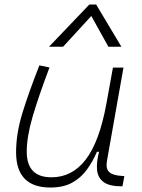

<svg xmlns="http://www.w3.org/2000/svg" viewBox="-20 -815 626 845"><path d="M201.7 10.3Q50.8 10.3 50.8 -145Q50.8 -227.1 78.6 -317.6Q106.4 -408.2 153.3 -527.3L197.8 -518.1Q148.9 -388.7 123.3 -300.8Q97.7 -212.9 97.7 -147.5Q97.7 -34.7 206.5 -34.7Q297.4 -34.7 357.4 -112.8Q417.5 -190.9 448.2 -358.4L477.1 -517.6H523.4L450.7 -106.9Q444.8 -73.2 460.2 -58.1Q475.6 -43 518.6 -40.5L527.3 -40L519 4.9H513.7Q460.9 4.9 435.8 -13.9Q410.6 -32.7 407.2 -66.7Q403.8 -100.6 416 -147H406.7Q387.7 -103 361.6 -67.4Q335.4 -31.7 296.9 -10.7Q258.3 10.3 201.7 10.3ZM403.3 -794.9 514.2 -609.4H457L381.8 -744.6L257.8 -609.4H195.8L373 -794.9Z"/></svg>

Font: Cascadia Code ExtraLight
Style: Italic
Weight: 200
Italic angle: -10°
Monospace: yes
Designer: Aaron Bell
Foundry: Saja Typeworks
Version: Version 2404.023; ttfautohint (v1.8.4)